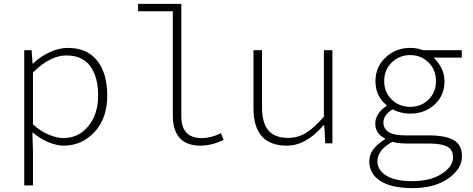

<svg xmlns="http://www.w3.org/2000/svg" viewBox="-20 -739 2440 990"><path d="M105 217V-480H143L148 -411H150Q187 -447 235.5 -469.5Q284 -492 329 -492Q429 -492 481 -426.5Q533 -361 533 -247Q533 -129 467.5 -58.5Q402 12 308 12Q272 12 228 -6.5Q184 -25 149 -56H147L150 42V217ZM306 -27Q385 -27 435.5 -88.5Q486 -150 486 -247Q486 -341 446 -397Q406 -453 322 -453Q238 -453 150 -365V-98Q189 -62 231.5 -44.5Q274 -27 306 -27Z M1014 12Q871 12 871 -145V-681H692V-719H915V-139Q915 -27 1020 -27Q1068 -27 1119 -52L1133 -18Q1072 12 1014 12Z M1459 12Q1287 12 1287 -181V-480H1331V-187Q1331 -106 1363.5 -67Q1396 -28 1466 -28Q1516 -28 1557.5 -53.5Q1599 -79 1650 -137V-480H1694V0H1657L1652 -93H1648Q1558 12 1459 12Z M2108 231Q1998 231 1941 194Q1884 157 1884 92Q1884 29 1965 -21V-25Q1915 -50 1915 -102Q1915 -153 1973 -193V-197Q1916 -243 1916 -321Q1916 -394 1968.5 -443Q2021 -492 2095 -492Q2132 -492 2161 -480H2361V-442H2216Q2272 -386 2272 -320Q2272 -247 2221 -200Q2170 -153 2095 -153Q2047 -153 2004 -175Q1957 -146 1957 -108Q1957 -41 2068 -41H2187Q2279 -41 2320.5 -16Q2362 9 2362 67Q2362 132 2291 181.5Q2220 231 2108 231ZM2000 -225.5Q2039 -188 2095 -188Q2151 -188 2189.5 -225.5Q2228 -263 2228 -321Q2228 -379 2189.5 -417Q2151 -455 2095 -455Q2039 -455 2000 -417Q1961 -379 1961 -321Q1961 -263 2000 -225.5ZM2105 195Q2199 195 2257.5 157.5Q2316 120 2316 72Q2316 33 2286 17Q2256 1 2191 1H2077Q2032 1 2004 -8Q1926 34 1926 93Q1926 138 1972 166.5Q2018 195 2105 195Z"/></svg>

Font: TypoPRO Source Code Pro
Style: Regular
Weight: 300
Monospace: yes
Designer: Paul D. Hunt, Teo Tuominen
Foundry: Adobe Systems Incorporated
Version: Version 2.010;PS 1.0;hotconv 1.0.84;makeotf.lib2.5.63406